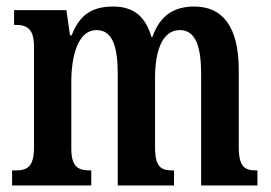

<svg xmlns="http://www.w3.org/2000/svg" viewBox="-20 -567 828 587"><path d="M17 0H259V-46H257C221 -46 198 -54 198 -113V-316C198 -400 220 -475 275 -475C324 -475 340 -425 340 -339V0H512V-46H508C473 -46 454 -55 454 -118V-329C454 -407 474 -475 530 -475C578 -475 595 -425 595 -339V0H767V-46H765C729 -46 710 -55 710 -118V-352C710 -488 659 -547 574 -547C512 -547 469 -520 446 -454H443C423 -523 382 -547 326 -547C259 -547 223 -520 199 -459H194L183 -536H23V-491H25C61 -491 84 -482 84 -423V-117C84 -55 62 -46 26 -46H17Z"/></svg>

Font: Noto Serif Lao ExtraCondensed SemiBold
Style: Regular
Weight: 600
Width: 2
Designer: Monotype Design Team
Foundry: Monotype Imaging Inc.
Version: Version 2.003